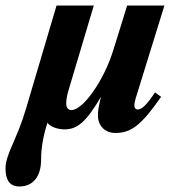

<svg xmlns="http://www.w3.org/2000/svg" viewBox="-80 -469 676 696"><path d="M516 -449H381L330 -285C296 -176 221 -70 179 -70C167 -70 160 -79 160 -95C160 -106 163 -123 167 -137L260 -449H125L14 -74C-19 38 -60 90 -60 141C-60 180 -47 207 -10 207C40 207 69 171 69 109C69 65 78 19 92 -24C102 -9 130 0 154 0C201 0 233 -28 286 -118C277 -80 275 -68 275 -50C275 -13 301 13 338 13C394 13 431 -13 504 -118L482 -134C452 -89 434 -72 419 -72C412 -72 407 -78 407 -86C407 -93 409 -103 412 -113Z"/></svg>

Font: STIXGeneral
Style: Bold Italic
Weight: 700
Italic angle: -16.33°
Designer: MicroPress Inc., with final additions and corrections provided by Coen Hoffman, Elsevier (retired)
Version: Version 1.1.0